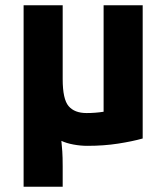

<svg xmlns="http://www.w3.org/2000/svg" viewBox="-20 -546 634 732"><path d="M70 166V-526H219V-244Q219 -168 241.5 -141.5Q264 -115 310 -115Q343 -115 375 -120V-526H524V-18Q485 -7 430.5 1.5Q376 10 313 10Q287 10 260 5Q233 0 214 -9Q216 11 217.5 31.5Q219 52 219 89V166Z"/></svg>

Font: Ubuntu Sans ExtraBold
Style: Regular
Weight: 800
Designer: Dalton Maag Ltd
Foundry: Dalton Maag Ltd
Version: Version 1.006; ttfautohint (v1.8.4.7-5d5b)